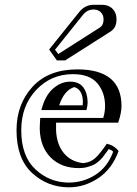

<svg xmlns="http://www.w3.org/2000/svg" viewBox="-20 -757 580 811"><path d="M275.9 -412.1Q314.9 -412.1 332.5 -387Q350.1 -361.8 350.1 -324.2Q350.1 -310.1 345.2 -292H154.8Q169.9 -353 203.9 -382.6Q237.8 -412.1 275.9 -412.1ZM149.9 -258.8H416Q423.8 -283.2 423.8 -309.1Q423.8 -366.2 391.4 -405Q358.9 -443.8 288.1 -443.8Q195.8 -443.8 132.8 -377Q69.8 -310.1 69.8 -207Q69.8 -97.2 129.9 -41.5Q189.9 14.2 271 14.2Q331.1 14.2 382.6 -18.3Q434.1 -50.8 458 -116.2Q451.2 -124 439 -127Q437 -124 427.5 -111.1Q418 -98.1 413.6 -92.5Q409.2 -86.9 397.7 -76.4Q386.2 -65.9 375.7 -61Q365.2 -56.2 349.1 -51.5Q333 -46.9 314 -46.9Q238.8 -46.9 194.3 -91.6Q149.9 -136.2 147.9 -211.9Q147.9 -229 149.9 -258.8ZM431.2 -149.9Q461.9 -143.1 481 -119.1Q453.1 -43 395 -4.4Q336.9 34.2 271 34.2Q181.2 34.2 115.5 -26.4Q49.8 -86.9 49.8 -207Q49.8 -315.9 116.9 -389.9Q184.1 -463.9 307.1 -463.9Q493.2 -463.9 493.2 -309.1Q493.2 -278.8 479 -238.8H216.8V-207Q219.2 -147.9 249 -111.1Q278.8 -74.2 331.1 -67.9Q361.8 -70.8 381.8 -88.9Q401.9 -106.9 431.2 -149.9ZM330.1 -324.2Q330.1 -377.9 293.9 -389.2Q251 -376 230 -312H329.1Q329.1 -314 329.6 -317.9Q330.1 -321.8 330.1 -324.2ZM330.1 -693.8 212.4 -546.9 226.1 -528.8 399.4 -639.2Q417.5 -649.9 417.5 -674.8Q417.5 -693.8 405.8 -705.3Q394 -716.8 375.5 -716.8Q348.1 -716.8 330.1 -693.8ZM187.5 -547.9 314.5 -706.1Q339.4 -736.8 375.5 -736.8H410.2Q438.5 -736.8 455.3 -720Q472.2 -703.1 472.2 -674.8Q472.2 -640.1 447.3 -624L255.4 -502H220.2Z"/></svg>

Font: Jacques Francois Shadow
Style: Regular
Weight: 400
Designer: Alexei Vanyashin, Nikita Kanarev (i@xarsok.ru)
Foundry: Cyreal (www.cyreal.org)
Version: Version 1.003